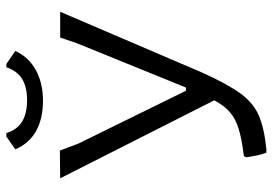

<svg xmlns="http://www.w3.org/2000/svg" viewBox="-147 -702 857 603"><g transform="rotate(-90 281.5 -400.5)"><path d="M546 -640 355 -194Q318 -112 288.5 -72.5Q259 -33 220 -16Q181 1 111 8L103 7Q94 -18 89 -56L93 -63Q148 -70 178.5 -79.5Q209 -89 229.5 -106Q250 -123 268 -156L23 -640L110 -641L132 -583L298 -245H308L447 -587L465 -640ZM423 -781Q404 -739 363 -716.5Q322 -694 266 -694Q210 -694 171 -716Q132 -738 114 -781L154 -809H165Q175 -776 200.5 -760Q226 -744 268 -744Q310 -744 335 -759.5Q360 -775 372 -809H382Z"/></g></svg>

Font: Alegreya Sans
Style: Regular
Weight: 400
Designer: Juan Pablo del Peral
Foundry: Huerta Tipografica
Version: Version 2.008; ttfautohint (v1.6)